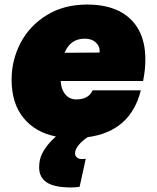

<svg xmlns="http://www.w3.org/2000/svg" viewBox="-20 -595 690 844"><path d="M293 229Q218 229 185 206.5Q152 184 152 141Q152 127 155 110Q160 85 178.5 57.5Q197 30 226 5Q135 -13 83 -77Q31 -141 31 -245Q31 -331 70.5 -406.5Q110 -482 185.5 -528.5Q261 -575 363 -575Q445 -575 502 -547Q559 -519 589 -465Q619 -411 619 -334Q619 -288 609 -239H247Q248 -204 266.5 -181Q285 -158 315 -158Q370 -158 387 -198H599Q554 -17 365 8Q340 25 325 43.5Q310 62 310 79Q310 90 318 97Q326 104 339 104Q351 104 357 103L330 226Q311 229 293 229ZM418 -364Q420 -390 402 -407.5Q384 -425 353 -425Q289 -425 264 -363Z"/></svg>

Font: Azeret Mono Black
Style: Italic
Weight: 900
Italic angle: -12°
Designer: Martin Vácha
Foundry: Displaay
Version: Version 1.000; Glyphs 3.0.3, build 3074